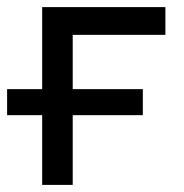

<svg xmlns="http://www.w3.org/2000/svg" viewBox="-20 -520 517 540"><path d="M0 -269.3V-196.1H381.7V-269.3ZM445.2 -500H98.6V0H184.5V-422H445.2Z"/></svg>

Font: Overused Grotesk Light
Style: Regular
Weight: 300
Designer: RandomMaerks
Version: Version 0.005